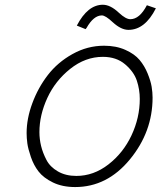

<svg xmlns="http://www.w3.org/2000/svg" viewBox="-20 -755 663 792"><path d="M89.8 -206.1Q89.8 -265.6 113.3 -329.1Q136.7 -392.6 177.2 -445.3Q217.8 -498 279.3 -532.2Q340.8 -566.4 409.2 -566.4Q459 -566.4 497.1 -549.3Q535.2 -532.2 555.7 -507.8Q576.2 -483.4 588.9 -452.1Q601.6 -420.9 605.5 -397.5Q609.4 -374 609.4 -352.5Q609.4 -210.9 515.6 -97.2Q421.9 16.6 290 16.6Q237.3 16.6 198.2 -2.4Q159.2 -21.5 139.2 -47.4Q119.1 -73.2 107.4 -107.4Q95.7 -141.6 92.8 -163.6Q89.8 -185.5 89.8 -206.1ZM142.6 -210Q142.6 -181.6 149.4 -153.3Q156.2 -125 171.4 -95.7Q186.5 -66.4 218.8 -47.9Q251 -29.3 294.9 -29.3Q366.2 -29.3 427.2 -76.7Q488.3 -124 522.5 -196.8Q556.6 -269.5 556.6 -346.7Q556.6 -385.7 544.4 -422.4Q532.2 -459 496.1 -489.7Q460 -520.5 404.3 -520.5Q332 -520.5 270 -471.2Q208 -421.9 175.3 -351.1Q142.6 -280.3 142.6 -210ZM585.9 -733.4 623 -720.7Q578.1 -631.8 509.8 -631.8Q479.5 -631.8 445.3 -663.1Q415 -691.4 400.4 -691.4Q366.2 -691.4 336.9 -639.6Q335.9 -637.7 333 -634.8L296.9 -649.4Q341.8 -735.4 404.3 -735.4Q435.5 -735.4 470.7 -702.1Q499 -675.8 517.6 -675.8Q555.7 -675.8 585.9 -733.4Z"/></svg>

Font: Thabit-Oblique
Style: Oblique
Weight: 500
Designer: Regenerated by Nadim Shaikli
Foundry: MAK Alagha
Version: 0.01